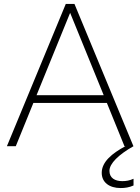

<svg xmlns="http://www.w3.org/2000/svg" viewBox="-20 -740 710 972"><path d="M610 0H615C548 36 495 79 495 135C495 183 533 212 591 212C612 212 634 209 656 199V165C636 174 619 177 599 177C562 177 534 161 534 125C534 88 580 43 656 0L655 -1L357 -720H313L15 0H60L149 -219H521ZM165 -258 335 -675 505 -258Z"/></svg>

Font: Aspekta 150
Style: Regular
Weight: 150
Designer: Ivo Dolenc
Version: Version 2.000